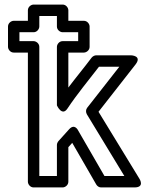

<svg xmlns="http://www.w3.org/2000/svg" viewBox="-20 -795 653 840"><path d="M282 -229 236 -178C232 -173 229 -167 229 -161V-25H152V-590C152 -605 138 -615 127 -615H65V-654H127C142 -654 152 -668 152 -679V-725H229V-679C229 -664 243 -654 254 -654H322V-615H254C239 -615 229 -601 229 -590V-334C229 -334 251 -284 275 -320C317 -383 366 -442 413 -503H502L361 -323C355 -315 355 -304 360 -295L524 -25H437L322 -224C322 -224 307 -257 282 -229ZM296 -170 401 12C405 19 413 25 422 25H568C615 25 590 -13 590 -13L411 -306L573 -513C603 -552 553 -553 553 -553H401C394 -553 386 -549 381 -543C348 -499 313 -457 279 -412V-565H347C358 -565 372 -575 372 -590V-679C372 -690 362 -704 347 -704H279V-750C279 -761 269 -775 254 -775H127C116 -775 102 -765 102 -750V-704H40C29 -704 15 -694 15 -679V-590C15 -579 25 -565 40 -565H102V0C102 11 112 25 127 25H254C265 25 279 15 279 0V-151Z"/></svg>

Font: Asimov
Style: NarOu
Weight: 500
Designer: Google
Version: Version 2.000980; 2014